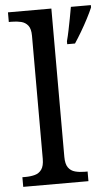

<svg xmlns="http://www.w3.org/2000/svg" viewBox="-54 -797 482 833"><g transform="rotate(-5 187.0 -380.0)"><path d="M13 0V-42H26Q49 -42 67.5 -47Q86 -52 97 -67.5Q108 -83 108 -114V-650Q108 -680 96.5 -694.5Q85 -709 66.5 -713.5Q48 -718 26 -718H13V-760H202V-114Q202 -83 213 -67.5Q224 -52 243 -47Q262 -42 284 -42H297V0ZM257 -613Q263 -635 268 -660Q273 -685 278 -710.5Q283 -736 287 -760H374V-750Q365 -729 351 -702Q337 -675 321 -648Q305 -621 291 -600H257Z"/></g></svg>

Font: Noto Serif Hebrew
Style: Regular
Weight: 400
Designer: Monotype Design Team
Foundry: Monotype Imaging Inc.
Version: Version 2.003